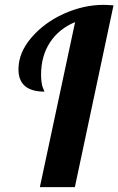

<svg xmlns="http://www.w3.org/2000/svg" viewBox="-20 -770 487 790"><path d="M447 -748 288 0H144L289 -679Q223 -652 186 -596Q149 -540 149 -462Q149 -445 151 -432Q153 -419 155 -413Q157 -407 160 -400.5Q163 -394 163 -393Q56 -393 56 -485Q56 -553 109 -615Q162 -677 243 -713.5Q324 -750 406 -750Q421 -750 447 -748Z"/></svg>

Font: Lobster Two
Style: Bold Italic
Weight: 700
Designer: Pablo Impallari
Foundry: Pablo Impallari. www.impallari.com
Version: Version 2.000